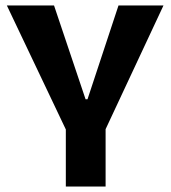

<svg xmlns="http://www.w3.org/2000/svg" viewBox="-20 -680 622 700"><path d="M220 0V-208L5 -660H177L292 -318H299L412 -660H576L365 -209V0Z"/></svg>

Font: Bricolage Grotesque SemiCondensed
Style: Bold
Weight: 700
Width: 4
Designer: Mathieu Triay
Foundry: Atelier Triay
Version: Version 1.001;gftools[0.9.33.dev8+g029e19f]